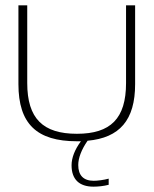

<svg xmlns="http://www.w3.org/2000/svg" viewBox="-20 -520 575 719"><path d="M49 -205C49 -56 118 9 268 9H283C260 40 248 71 248 99C248 151 276 179 330 179C347 179 368 177 387 172V149C369 154 345 157 331 157C293 157 273 137 273 98C273 72 285 40 308 7C428 -4 486 -70 486 -205V-500H452V-209C452 -76 394 -19 268 -19C141 -19 82 -76 82 -209V-500H49Z"/></svg>

Font: LT Wave Text Thin
Style: Regular
Weight: 100
Designer: Daniel Lyons
Version: Version 2.5 (Glyphs App)